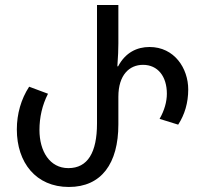

<svg xmlns="http://www.w3.org/2000/svg" viewBox="-20 -734 806 764"><path d="M254 10C384 10 451 -84 451 -239V-349C451 -436 495 -476 549 -476C608 -476 644 -430 644 -361C644 -329 634 -294 615 -261L689 -238C715 -278 729 -325 729 -378C729 -462 674 -547 575 -547C525 -547 479 -525 450 -470H447C450 -507 451 -541 451 -561V-714H366V-243C366 -127 329 -65 252 -65C178 -65 137 -132 137 -217C137 -267 148 -316 171 -361L96 -389C64 -340 47 -281 47 -219C47 -87 123 10 254 10Z"/></svg>

Font: Noto Sans Georgian Condensed
Style: Regular
Weight: 400
Width: 3
Designer: Monotype Design Team, Akaki Razmadze
Foundry: Google LLC
Version: Version 2.005